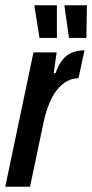

<svg xmlns="http://www.w3.org/2000/svg" viewBox="-32 -709 350 729"><path d="M-12 0 95 -510H183L172 -431H179Q191 -466 208 -485Q225 -504 246 -511Q267 -518 289 -518L266 -412Q244 -412 224 -401.5Q204 -391 187 -371Q170 -351 156.5 -319.5Q143 -288 134 -247L82 0ZM118 -565 99 -684V-689H184V-569V-565ZM230 -565 213 -684V-689H298L296 -569V-565Z"/></svg>

Font: Saira UltraCondensed
Style: Bold Italic
Weight: 700
Width: 1
Italic angle: -12°
Designer: Hector Gatti with collaboration of the Omnibus-Type team
Foundry: Omnibus-Type
Version: Version 1.101